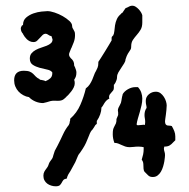

<svg xmlns="http://www.w3.org/2000/svg" viewBox="-20 -672 664 676"><path d="M481 -592.8Q481 -577.1 474.9 -567.1Q468.8 -557.1 461.4 -548.8Q454.1 -540.5 448 -531.5Q441.9 -522.5 441.9 -508.8Q441.9 -502 440.4 -499Q439 -496.1 436.5 -492.7Q434.1 -489.3 430.2 -482.9Q426.3 -476.6 421.9 -462.9Q421.9 -456.5 417.2 -449Q412.6 -441.4 407 -433.3Q401.4 -425.3 396.7 -417Q392.1 -408.7 392.1 -400.9Q392.1 -395.5 390.4 -390.4Q388.7 -385.3 386.5 -381.1Q384.3 -377 382.6 -375Q380.9 -373 380.9 -374V-362.8Q380.9 -356.9 378.2 -353.3Q375.5 -349.6 372.3 -346.4Q369.1 -343.3 366.5 -339.4Q363.8 -335.4 363.8 -329.1Q363.8 -328.1 364.5 -327.4Q365.2 -326.7 365.2 -325.2Q358.4 -321.8 354.2 -317.4Q350.1 -313 347.4 -308.6Q344.7 -304.2 342.3 -300Q339.8 -295.9 336.9 -293V-290Q336.9 -281.7 332.8 -269.5Q328.6 -257.3 320.8 -246.1V-235.8L315.9 -231.9Q313.5 -228 310.8 -223.4Q308.1 -218.8 304.2 -213.9V-214.8Q299.3 -209 296.4 -202.1Q293.5 -195.3 290.3 -187Q287.1 -178.7 282.7 -168.9Q278.3 -159.2 271 -147.9L262.2 -134.8Q258.8 -130.4 257.6 -128.9Q256.3 -127.4 255.4 -125.2Q254.4 -123 252.2 -117.9Q250 -112.8 245.1 -101.1L228 -69.8Q224.1 -64.5 220.7 -58.3Q217.3 -52.2 214.8 -43Q206.1 -42 202.9 -37.8Q199.7 -33.7 197.3 -28.8Q194.8 -23.9 190.7 -20Q186.5 -16.1 175.8 -16.1Q168 -16.1 160.2 -18.6Q152.3 -21 146.2 -25.6Q140.1 -30.3 136.5 -37.1Q132.8 -43.9 132.8 -53.2Q132.8 -61.5 136 -67.4Q139.2 -73.2 143.1 -78.1L147.9 -85Q150.9 -90.8 152.1 -95.5Q153.3 -100.1 160.2 -108.9L161.1 -109.9Q165 -115.2 166 -118.7Q167 -122.1 168 -126L172.9 -141.1L182.1 -158.2Q193.4 -180.2 201.7 -198.5Q210 -216.8 222.2 -231.9L225.1 -238.8Q225.1 -243.7 226.1 -245.1Q227.1 -246.6 227.1 -251V-253.9Q250.5 -274.4 262.9 -303Q275.4 -331.5 282.2 -360.8Q291 -367.2 296.1 -375.2Q301.3 -383.3 304.9 -391.6Q308.6 -399.9 311.3 -408Q314 -416 317.9 -421.9Q320.8 -427.2 323.5 -433.8Q326.2 -440.4 326.2 -450.2V-454.1Q328.1 -457 335 -467.5Q341.8 -478 349.4 -490.5Q356.9 -502.9 363.8 -514.2Q370.6 -525.4 373 -529.8V-538.1Q373 -541 374 -542.5Q375 -543.9 377.9 -546.9V-545.9Q381.8 -552.7 382.6 -562.5Q383.3 -572.3 385 -583Q386.7 -593.8 391.4 -604.5Q396 -615.2 407.2 -624H405.8L410.2 -627V-626L421.9 -643.1L433.1 -647.9H432.1Q435.1 -649.4 438.2 -650.6Q441.4 -651.9 446.8 -651.9Q452.1 -651.9 457.8 -648.2Q463.4 -644.5 468.3 -639.4Q473.1 -634.3 476.6 -628.4Q480 -622.6 481 -618.2ZM597.2 -178.2 589.8 -170.9Q584 -164.1 577.1 -159.9Q570.3 -155.8 558.1 -155.8V-153.8Q558.1 -152.3 557.6 -151.6Q557.1 -150.9 557.1 -149.9Q557.1 -143.1 559.1 -137.9Q561 -132.8 561 -126Q561 -124.5 560.5 -118.4Q560.1 -112.3 558.6 -103.8Q557.1 -95.2 554.2 -85.4Q551.3 -75.7 546.6 -67.6Q542 -59.6 534.9 -54.2Q527.8 -48.8 518.1 -48.8Q513.7 -48.8 509.8 -49.8Q505.9 -50.8 502 -54.2L493.2 -63Q490.7 -64.9 489.3 -66.7Q487.8 -68.4 486.8 -71Q485.8 -73.7 485.4 -77.6Q484.9 -81.5 484.9 -88.9Q484.9 -95.2 483.9 -99.9Q482.9 -104.5 479 -109.9Q481.9 -119.1 483.9 -128.2Q485.8 -137.2 485.8 -147V-153.8Q481.9 -154.8 477.1 -155.3Q472.2 -155.8 466.8 -155.8Q458 -155.8 451.2 -154.8Q444.3 -153.8 437 -153.8Q427.7 -153.8 420.9 -156.2Q414.1 -158.7 408.2 -161.4Q402.3 -164.1 396.5 -166.5Q390.6 -168.9 382.8 -168.9Q377 -184.1 377 -199.2Q377 -210.4 378.2 -215.6Q379.4 -220.7 381.8 -225.1L388.2 -237.8Q389.6 -241.7 389.9 -245.4Q390.1 -249 390.1 -252.9L396 -267.1V-275.9Q396 -277.3 395.5 -279.3Q395 -281.2 395 -283.2Q395 -287.6 397.2 -292.7Q399.4 -297.9 401.9 -301.8L405.8 -310.1Q406.7 -313.5 407.5 -317.9Q408.2 -322.3 408.9 -326.4Q409.7 -330.6 410.4 -334Q411.1 -337.4 412.1 -338.9H411.1Q417 -350.1 430.2 -357.7Q443.4 -365.2 456.1 -365.2H465.8Q474.1 -356 477.5 -345.7Q481 -335.4 481 -325.2Q481 -313 478.3 -301.3Q475.6 -289.6 472.4 -278.3Q469.2 -267.1 465.8 -255.9Q462.4 -244.6 460.9 -233.9Q461.9 -232.9 462.6 -231.9Q463.4 -231 465.8 -231Q471.2 -231 476.3 -231.9Q481.4 -232.9 486.8 -232.9Q487.8 -232.9 490.2 -231.9Q490.2 -234.4 490.7 -237.1Q491.2 -239.7 491.2 -242.2Q491.2 -249.5 490 -255.1Q488.8 -260.7 488.8 -267.1Q488.8 -273.9 490.5 -280.3Q492.2 -286.6 496.1 -292Q496.1 -297.9 494.6 -303Q493.2 -308.1 493.2 -316.9Q493.2 -330.6 503.9 -339.8Q514.6 -349.1 528.8 -349.1Q538.1 -349.1 545.2 -343.8Q552.2 -338.4 557.1 -330.8Q562 -323.2 564.5 -314.9Q566.9 -306.6 566.9 -300.8Q566.9 -293.5 565.9 -284.7Q564.9 -275.9 564 -268.1Q563 -260.3 562 -253.9Q561 -247.6 561 -245.1Q561 -237.3 563.5 -234.1Q565.9 -231 569.6 -230.2Q573.2 -229.5 577.4 -229.5Q581.5 -229.5 585 -228Q590.3 -218.8 593.8 -210Q597.2 -201.2 597.2 -191.9V-189ZM249 -417Q249 -408.7 247.3 -403.3Q245.6 -397.9 241.2 -391.1Q242.2 -388.7 242.7 -385.3Q243.2 -381.8 243.2 -378.9Q243.2 -371.6 239.5 -364Q235.8 -356.4 230.7 -349.9Q225.6 -343.3 220.7 -338.1Q215.8 -333 212.9 -331.1H213.9Q204.1 -321.3 197.8 -319.1Q191.4 -316.9 184.6 -317.1Q177.7 -317.4 168.5 -317.4Q159.2 -317.4 144 -312L131.8 -309.1Q117.7 -309.1 104.5 -314.7Q91.3 -320.3 82 -330.1Q71.8 -331.5 62.3 -336.7Q52.7 -341.8 45.4 -349.6Q38.1 -357.4 33.9 -367.7Q29.8 -377.9 29.8 -389.2Q29.8 -422.9 64 -422.9Q77.6 -422.9 85 -419.7Q92.3 -416.5 96.9 -411.9Q101.6 -407.2 106.4 -402.1Q111.3 -397 120.1 -393.1V-392.1H117.2Q117.2 -391.6 120.1 -391.4Q123 -391.1 126.7 -390.4Q130.4 -389.6 134.3 -388.7Q138.2 -387.7 140.1 -386.2Q150.4 -390.1 157.2 -396.5Q164.1 -402.8 164.1 -414.1V-417Q159.2 -424.3 146.2 -427Q133.3 -429.7 119.6 -433.3Q106 -437 95.5 -443.8Q85 -450.7 85 -465.8Q85 -477.1 90.8 -484.1Q96.7 -491.2 105.7 -496.1Q114.7 -501 125 -504.2Q135.3 -507.3 144.3 -511Q153.3 -514.6 159.2 -519.8Q165 -524.9 165 -533.2L161.1 -544.9Q156.2 -544.9 150.6 -549.1Q145 -553.2 141.1 -553.2Q134.8 -553.2 129.9 -548.6Q125 -543.9 120.4 -538.6Q115.7 -533.2 110.6 -528.6Q105.5 -523.9 98.1 -523.9Q90.3 -523.9 84.2 -527.1Q78.1 -530.3 74.2 -534.2Q70.3 -538.1 68.1 -541.3Q65.9 -544.4 65.9 -543.9V-544.4Q65.9 -544.9 64.9 -545.9L61 -551.8H62Q58.1 -555.7 55.7 -560.5Q53.2 -565.4 53.2 -573.2Q53.2 -574.2 54.4 -576.7Q55.7 -579.1 57.1 -582L61 -584Q61 -600.6 72 -610.1Q83 -619.6 97.7 -624.8Q112.3 -629.9 126.5 -631.3Q140.6 -632.8 147 -632.8Q157.2 -632.8 172.1 -627.9Q187 -623 200.7 -615.2Q214.4 -607.4 224.1 -598.4Q233.9 -589.4 233.9 -581.1Q233.9 -579.6 234.4 -576.9Q234.9 -574.2 235.8 -571.8V-573.2L240.2 -564.9Q241.7 -562 242.9 -559.6Q244.1 -557.1 244.1 -547.9Q244.1 -535.2 239.7 -523.4Q235.4 -511.7 231 -502V-502.9Q228 -495.6 225.6 -489.5Q223.1 -483.4 223.1 -481Q223.1 -475.1 225.6 -471.9Q228 -468.8 231 -464.8V-465.8Q235.4 -461.4 238.3 -456.1Q241.2 -450.7 241.2 -440.9L244.1 -435.1Q245.6 -431.2 247.3 -426.3Q249 -421.4 249 -417Z"/></svg>

Font: Margarine
Style: Regular
Weight: 400
Designer: Astigmatic (AOETI)
Foundry: Astigmatic (AOETI)
Version: Version 1.000